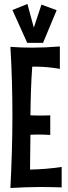

<svg xmlns="http://www.w3.org/2000/svg" viewBox="-20 -935 340 959"><path d="M231 -359C215 -358 199 -358 184 -358C166 -358 149 -358 132 -359C133 -440 135 -521 141 -602H160C199 -602 239 -598 279 -591V-703C229 -699 186 -697 142 -697C107 -697 71 -698 32 -701C39 -586 42 -471 42 -356C42 -236 38 -116 32 4C85 1 134 -1 184 -1C218 -1 252 0 288 1V-101C232 -93 183 -89 130 -88L132 -262C144 -262 157 -263 169 -263C190 -263 211 -262 231 -261ZM263 -884 187 -912 149 -797 117 -915 42 -885 116 -721H195L263 -884Z"/></svg>

Font: Mouse Memoirs
Style: Regular
Weight: 400
Designer: Astigmatic (AOETI)
Foundry: Astigmatic (AOETI)
Version: Version 1.000